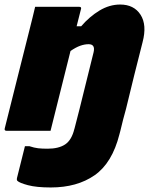

<svg xmlns="http://www.w3.org/2000/svg" viewBox="-41 -577 661 847"><path d="M169 79Q218 79 246.5 60Q275 41 287 -8L288 -11Q310 -95 330.5 -179.5Q351 -264 372 -347Q380 -382 350 -382Q332 -382 312.5 -375Q293 -368 270 -352Q248 -264 226 -176Q204 -88 182 0H-12Q-23 0 -20 -11Q8 -121 35 -230.5Q62 -340 90 -449Q97 -476 103 -501Q109 -526 114 -547H308Q320 -547 316 -536Q311 -517 306.5 -498.5Q302 -480 297 -461H317Q354 -504 398 -530.5Q442 -557 489 -557Q550 -557 579 -512Q608 -467 588 -391Q569 -318 551 -244.5Q533 -171 515 -97Q508 -73 502 -49Q496 -25 490 0Q489 4 488 7.5Q487 11 486 15Q454 142 376.5 196Q299 250 183 250Q120 250 82.5 240Q45 230 36 221Q32 218 34 208Q42 176 51 140Q60 104 69 68H89Q110 75 127 77Q144 79 169 79Z"/></svg>

Font: Recursive Sn Lnr St Blk
Style: Italic
Weight: 900
Italic angle: -15°
Version: Version 1.079;hotconv 1.0.112;makeotfexe 2.5.65598; ttfautoh